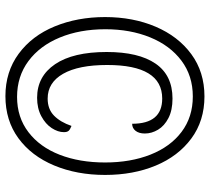

<svg xmlns="http://www.w3.org/2000/svg" viewBox="-53 -712 775 709"><g transform="rotate(90 334.5 -357.5)"><path d="M43 -358Q43 -461 78.5 -544.5Q114 -628 180 -676.5Q246 -725 336 -725Q426 -725 491.5 -676.5Q557 -628 591.5 -545Q626 -462 626 -358Q626 -254 591 -170Q556 -86 490.5 -38Q425 10 335 10Q245 10 178.5 -39Q112 -88 77.5 -172Q43 -256 43 -358ZM580 -358Q580 -452 551 -525.5Q522 -599 467 -640.5Q412 -682 336 -682Q260 -682 204 -640Q148 -598 118 -524.5Q88 -451 88 -359Q88 -265 118.5 -191Q149 -117 205.5 -75Q262 -33 338 -33Q413 -33 468 -75Q523 -117 551.5 -190.5Q580 -264 580 -358ZM172 -364Q172 -482 215 -544.5Q258 -607 344 -607Q387 -607 416 -592Q445 -577 459 -553.5Q473 -530 473 -505Q473 -483 463 -470.5Q453 -458 437 -458Q437 -569 344 -569Q220 -569 220 -366Q220 -260 252.5 -203Q285 -146 344 -146Q383 -146 407 -169.5Q431 -193 445 -234Q458 -229 463 -223.5Q468 -218 468 -206Q468 -184 453 -161Q438 -138 409 -122.5Q380 -107 341 -107Q262 -107 217 -173.5Q172 -240 172 -364Z"/></g></svg>

Font: Noto Serif Cond
Style: Regular
Weight: 400
Width: 3
Designer: Monotype Design Team
Foundry: Monotype Imaging Inc.
Version: Version 1.001